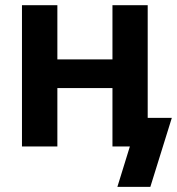

<svg xmlns="http://www.w3.org/2000/svg" viewBox="-20 -566 684 742"><path d="M451.7 -336.4V-225.6H164.1V-336.4ZM201.7 -545.9V0H64.9V-545.9ZM550.8 -545.9V0H414.6V-545.9ZM433.6 156.2 481.9 0H443.4V-110.4H644L561 156.2Z"/></svg>

Font: Inter
Style: 650
Weight: 650
Designer: Rasmus Andersson
Foundry: rsms
Version: Version 4.001;git-66647c0bb